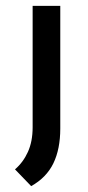

<svg xmlns="http://www.w3.org/2000/svg" viewBox="-20 -434 299 653"><path d="M86 199 31 142Q59 118 75 82.5Q91 47 91 -1V-414H185V3Q185 73 161.5 121.5Q138 170 86 199Z"/></svg>

Font: Josefin Sans Thin
Style: Regular
Weight: 400
Version: Version 2.000